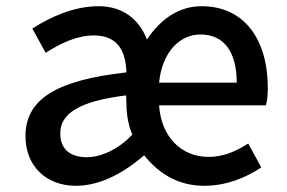

<svg xmlns="http://www.w3.org/2000/svg" viewBox="-20 -584 923 618"><path d="M224 14C295 14 368 -19 444 -84C487 -31 547 14 637 14C708 14 769 -11 821 -45L779 -122C739 -97 700 -79 651 -79C565 -79 499 -142 492 -245H836C840 -259 842 -279 842 -301C842 -456 767 -564 629 -564C557 -564 498 -524 453 -457C427 -523 375 -564 297 -564C216 -564 140 -528 84 -492L127 -414C174 -444 227 -470 282 -470C363 -470 385 -414 387 -351C162 -326 62 -265 62 -146C62 -49 129 14 224 14ZM260 -78C210 -78 174 -100 174 -155C174 -217 232 -258 386 -277L387 -250C387 -215 394 -177 406 -151C362 -104 306 -78 260 -78ZM492 -318C502 -416 558 -473 625 -473C701 -473 742 -417 742 -318Z"/></svg>

Font: Noto Sans CJK TC Medium
Style: Regular
Weight: 500
Designer: Ryoko NISHIZUKA 西塚涼子 (kana, bopomofo & ideographs); Paul D. Hunt (Latin, Greek & Cyrillic); Sandoll Communications 산돌커뮤니
Foundry: Adobe
Version: Version 2.004;hotconv 1.0.118;makeotfexe 2.5.65603